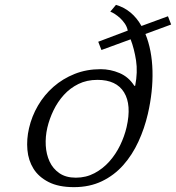

<svg xmlns="http://www.w3.org/2000/svg" viewBox="-20 -760 725 791"><path d="M537 -407 533.7 -406C518.1 -430.7 497.7 -448.3 472.5 -459C447.3 -469.7 421.3 -475 394.7 -475C356 -475 320.3 -468.5 287.7 -455.5C255 -442.5 225.9 -424.8 200.4 -402.5C174.9 -380.2 153.6 -354.3 136.5 -325C119.4 -295.7 107.1 -264.7 99.6 -232C92.5 -201.3 90.3 -171.5 92.9 -142.5C95.5 -113.5 103.9 -87.7 118 -65C132.1 -42.3 152.9 -24 180.3 -10C207.7 4 242.5 11 284.5 11C327.8 11 366.3 2.8 400.1 -13.5C433.9 -29.8 463.2 -52 488 -80C512.8 -108 533.5 -140.2 550.2 -176.5C567 -212.8 579.9 -251 589.2 -291C603.3 -352.3 609.7 -411.5 608.2 -468.5C606.7 -525.5 597 -576 579.1 -620L685.1 -659L672 -693L562.8 -653C537.7 -697.7 502.8 -726.7 457.8 -740L434.4 -712C439.9 -710 446.3 -706.7 453.6 -702C460.8 -697.3 467.9 -691.8 474.8 -685.5C481.6 -679.2 488.1 -671.7 494.1 -663C500.1 -654.3 504.2 -644.7 506.4 -634L384.7 -588L397.9 -554L518.1 -598C528.1 -572 535.5 -543 540.5 -511C545.4 -479 544.2 -444.3 537 -407ZM292.5 -28C265.1 -28 242.5 -34.2 224.7 -46.5C206.9 -58.8 193.4 -74.8 184.3 -94.5C175.2 -114.2 169.9 -136.2 168.5 -160.5C167.2 -184.8 169.3 -209.3 175 -234C180.6 -258 189.1 -281.8 200.5 -305.5C212 -329.2 226.2 -350.3 243.2 -369C260.2 -387.7 280.1 -402.7 303.1 -414C326 -425.3 352.2 -431 381.5 -431C433.5 -431 470 -413.8 491.1 -379.5C512.2 -345.2 515.6 -297.3 501.5 -236C495.6 -210.7 486.7 -185.7 474.7 -161C462.6 -136.3 447.9 -114.2 430.3 -94.5C412.8 -74.8 392.4 -58.8 369.2 -46.5C346 -34.2 320.5 -28 292.5 -28Z"/></svg>

Font: Quattrocento
Style: Italic
Weight: 400
Italic angle: -13°
Designer: Pablo Impallari
Foundry: Pablo Impallari, Igino Marini, Branda Gallo
Version: Version 2.000